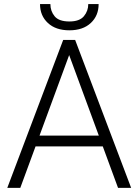

<svg xmlns="http://www.w3.org/2000/svg" viewBox="-20 -903 665 923"><path d="M547.4 0 474.1 -199.2H150.9L77.6 0H15.1L283.7 -710.9H341.3L610.4 0ZM169.9 -251H455.1L312.5 -638.2ZM404.3 -883.3H454.1Q454.1 -827.6 416.5 -792.5Q378.9 -757.3 313.5 -757.3Q248 -757.3 210.2 -792.5Q172.4 -827.6 172.4 -883.3H222.2Q222.2 -849.6 242.7 -824.7Q263.2 -799.8 313.5 -799.8Q362.3 -799.8 383.3 -825Q404.3 -850.1 404.3 -883.3Z"/></svg>

Font: Vazirmatn RD ExtraLight
Style: Regular
Weight: 200
Designer: Saber Rastikerdar
Foundry: Saber Rastikerdar
Version: Version 32.102